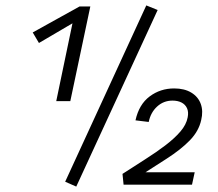

<svg xmlns="http://www.w3.org/2000/svg" viewBox="-20 -683 806 710"><path d="M188 -309 252 -616 291 -622 124 -524 101 -563 274 -659H314L240 -309ZM262 7 221 -11 521 -663 563 -646ZM433 -40Q476 -68 517 -94Q558 -120 591.5 -145.5Q625 -171 647 -196.5Q669 -222 674 -249Q678 -269 671.5 -283Q665 -297 651 -304Q637 -311 618 -311Q585 -311 561 -289Q537 -267 530 -232L481 -238Q494 -297 533.5 -326.5Q573 -356 624 -356Q662 -356 687.5 -340.5Q713 -325 722.5 -298.5Q732 -272 724 -239Q715 -198 682 -164Q649 -130 596 -96Q543 -62 476 -19L498 -46H700L690 0H437Z"/></svg>

Font: Ysabeau Office
Style: Italic
Weight: 400
Italic angle: -12°
Designer: Christian Thalmann (Catharsis Fonts)
Version: Version 2.001;gftools[0.9.30]; featfreeze: tnum,lnum,ss02